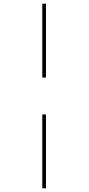

<svg xmlns="http://www.w3.org/2000/svg" viewBox="-20 -780 482 1040"><path d="M209 -360V-760H229V-360ZM209 240V-160H229V240Z"/></svg>

Font: Noto Serif Display ExtraCondensed
Style: Italic
Weight: 400
Width: 2
Italic angle: -12°
Designer: Monotype Design Team
Foundry: Monotype Imaging Inc.
Version: Version 2.009